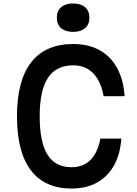

<svg xmlns="http://www.w3.org/2000/svg" viewBox="-20 -1071 790 1108"><path d="M393 17Q238 17 158 -88.5Q78 -194 78 -400Q78 -606 160 -711.5Q242 -817 403 -817Q490 -817 554.5 -781.5Q619 -746 656 -678Q693 -610 699 -516H578Q563 -601 518.5 -647.5Q474 -694 403 -694Q304 -694 256.5 -621.5Q209 -549 209 -400Q209 -251 254 -178.5Q299 -106 393 -106Q461 -106 503 -149Q545 -192 559 -271H680Q674 -181 638 -116.5Q602 -52 540 -17.5Q478 17 393 17ZM402 -887Q358 -887 333 -908.5Q308 -930 308 -969Q308 -1008 333 -1029.5Q358 -1051 402 -1051Q446 -1051 471 -1029.5Q496 -1008 496 -969Q496 -930 471 -908.5Q446 -887 402 -887Z"/></svg>

Font: Martian Mono SemiExpanded Medium
Style: Regular
Weight: 500
Width: 6
Designer: Roman Shamin
Foundry: Evil Martians
Version: Version 1.000